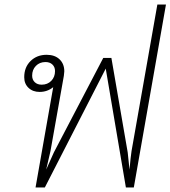

<svg xmlns="http://www.w3.org/2000/svg" viewBox="-20 -828 753 848"><path d="M713 -808 571 0H536L447 -525L178 0H137L215 -443Q189 -422 155 -422Q125 -422 106 -440Q87 -458 87 -487Q87 -531 115 -558.5Q143 -586 186 -586Q222 -586 243 -566Q264 -546 264 -513Q264 -507 262 -493L203 -161Q198 -137 184 -79L218 -155L436 -572H472L544 -155L552 -79Q557 -136 561 -161L675 -808ZM223 -514Q223 -532 211.5 -543Q200 -554 181 -554Q155 -554 138.5 -537Q122 -520 122 -494Q122 -476 133.5 -465Q145 -454 164 -454Q190 -454 206.5 -471Q223 -488 223 -514Z"/></svg>

Font: Sarabun Thin
Style: Italic
Weight: 250
Italic angle: -10°
Designer: Suppakit Chalermlarp | Katatrad Co.,Ltd.
Foundry: Cadson Demak Co.,Ltd.
Version: Version 1.000; ttfautohint (v1.6)